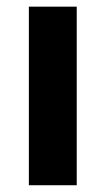

<svg xmlns="http://www.w3.org/2000/svg" viewBox="-20 -548 314 568"><path d="M207 -528.3V0H65.4V-528.3Z"/></svg>

Font: Mardoto
Style: Bold
Weight: 700
Designer: Christian Robertson, Vahan Hovhannisyan
Foundry: Google
Version: Version 1.000